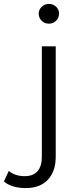

<svg xmlns="http://www.w3.org/2000/svg" viewBox="-112 -763 406 982"><path d="M-92 165 -67 111Q-36 138 15 138Q57 138 79.5 113Q102 88 102 39V-526H173V39Q173 113 133 156Q93 199 19 199Q-14 199 -43.5 190.5Q-73 182 -92 165ZM86 -693Q86 -713 101 -728Q116 -743 138 -743Q160 -743 175 -728.5Q190 -714 190 -694Q190 -672 175 -657Q160 -642 138 -642Q116 -642 101 -657Q86 -672 86 -693Z"/></svg>

Font: APTA Sans Regular
Style: Regular
Weight: 400
Version: Version 7.200